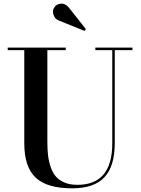

<svg xmlns="http://www.w3.org/2000/svg" viewBox="-20 -1009 765 1044"><path d="M303.5 -896Q280 -903 271.5 -926.8Q263 -950.5 275 -968.5Q286.5 -987 311 -989Q335.5 -991 355 -967L447 -850.5L439.5 -841ZM22 -750H337.5V-736.5H237.5V-240Q237.5 -197.5 241.2 -164.5Q245 -131.5 255.8 -100.2Q266.5 -69 284.2 -48.8Q302 -28.5 331.5 -16.2Q361 -4 401 -4Q590.5 -4 590.5 -230V-736.5H498.5V-750H700V-736.5H604V-230Q604 -105.5 547.8 -45.2Q491.5 15 372 15Q236 15 174 -43Q112 -101 112 -230V-736.5H22Z"/></svg>

Font: Bodoni* 16pt Medium
Style: Regular
Weight: 500
Version: Version 2.3